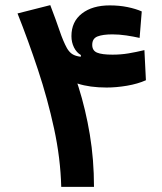

<svg xmlns="http://www.w3.org/2000/svg" viewBox="-20 -724 626 744"><path d="M217.3 0Q214.4 -110.8 189.5 -225.8Q164.6 -340.8 127 -454.1Q89.4 -567.4 47.9 -671.9L174.8 -704.1Q197.8 -644 211.2 -604.2Q224.6 -564.5 239.3 -537.6Q246.6 -524.9 256.3 -517.1Q266.1 -509.3 282 -505.9Q297.9 -502.4 322.8 -502.4L321.3 -475.6L291.5 -488.3L293.5 -510.7Q276.9 -520 266.8 -540Q256.8 -560.1 256.8 -584Q256.8 -640.1 297.4 -671.6Q337.9 -703.1 405.3 -703.1Q442.4 -703.1 474.4 -696.5Q506.3 -689.9 529.3 -679.7L521 -577.1Q497.1 -582.5 469.2 -586.7Q441.4 -590.8 415.5 -590.8Q378.4 -590.8 357.9 -582.8Q337.4 -574.7 337.4 -550.3Q337.4 -527.8 356.2 -520Q375 -512.2 416 -512.2Q448.2 -512.2 477.5 -517.1Q506.8 -522 539.6 -529.8L545.4 -413.1Q513.7 -398.9 471.9 -391.8Q430.2 -384.8 393.1 -384.8Q328.1 -384.8 280.8 -400.1Q233.4 -415.5 203.4 -445.1Q173.3 -474.6 159.7 -516.6L221.2 -550.3Q256.8 -474.1 284.4 -386.7Q312 -299.3 328.1 -202.4Q344.2 -105.5 344.2 0Z"/></svg>

Font: Cascadia Code
Style: Regular
Weight: 400
Monospace: yes
Designer: Aaron Bell
Foundry: Saja Typeworks
Version: Version 2106.017